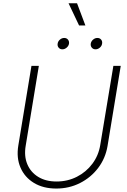

<svg xmlns="http://www.w3.org/2000/svg" viewBox="-20 -1124 766 1156"><path d="M318.8 11.2Q240.2 11.2 184.3 -22.7Q128.4 -56.6 103.3 -115.2Q78.1 -173.8 90.3 -248L169.4 -727.5H213.9L134.8 -247.1Q124 -184.6 144.3 -135.7Q164.6 -86.9 210 -59.1Q255.4 -31.2 320.3 -31.2Q387.2 -31.2 443.1 -59.8Q499 -88.4 536.1 -137.9Q573.2 -187.5 583.5 -250.5L662.6 -727.5H707L627.4 -244.6Q614.7 -170.4 571 -112.8Q527.3 -55.2 461.9 -22Q396.5 11.2 318.8 11.2ZM456.1 -970.7 392.6 -1104.5H443.8L494.1 -970.7ZM355.5 -827.1Q341.3 -827.1 333 -837.2Q324.7 -847.2 327.1 -861.3Q329.1 -875.5 340.8 -885.5Q352.5 -895.5 366.7 -895.5Q380.9 -895.5 389.2 -885.5Q397.5 -875.5 395.5 -861.3Q393.1 -847.2 381.3 -837.2Q369.6 -827.1 355.5 -827.1ZM555.2 -827.1Q541 -827.1 532.7 -837.2Q524.4 -847.2 526.4 -861.3Q528.8 -875.5 540.5 -885.5Q552.2 -895.5 566.4 -895.5Q580.6 -895.5 588.9 -885.5Q597.2 -875.5 594.7 -861.3Q592.8 -847.2 581.1 -837.2Q569.3 -827.1 555.2 -827.1Z"/></svg>

Font: Inter Extra Light
Style: Italic
Weight: 200
Italic angle: -9.39999°
Designer: Rasmus Andersson
Foundry: rsms
Version: Version 4.000;git-3c8e0fc